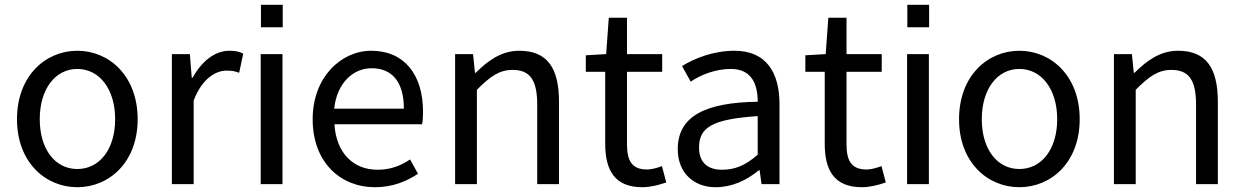

<svg xmlns="http://www.w3.org/2000/svg" viewBox="-20 -769 5192 802"><path d="M303 13C436 13 555 -91 555 -271C555 -452 436 -557 303 -557C170 -557 51 -452 51 -271C51 -91 170 13 303 13ZM303 -63C210 -63 146 -146 146 -271C146 -396 210 -481 303 -481C396 -481 461 -396 461 -271C461 -146 396 -63 303 -63Z M773 -543H698V0H789V-349C824 -442 882 -474 926 -474C949 -474 960 -472 979 -465L996 -545C979 -554 962 -557 938 -557C877 -557 823 -513 784 -444H781Z M1069 -543V0H1160V-543ZM1070 -655H1161V-749H1070Z M1546 13C1622 13 1678 -12 1726 -43L1693 -103C1653 -76 1610 -60 1557 -60C1453 -60 1384 -133 1377 -250H1743C1746 -263 1747 -282 1747 -302C1747 -457 1669 -557 1531 -557C1405 -557 1286 -447 1286 -271C1286 -91 1402 13 1546 13ZM1667 -315H1376C1387 -422 1455 -484 1532 -484C1617 -484 1667 -428 1667 -315Z M1956 -543H1881V0H1972V-394C2027 -449 2065 -477 2121 -477C2193 -477 2224 -436 2224 -332V0H2315V-344C2315 -485 2266 -557 2149 -557C2074 -557 2019 -516 1967 -465H1964Z M2663 13C2696 13 2732 4 2763 -7L2745 -75C2726 -68 2702 -61 2683 -61C2619 -61 2599 -98 2599 -166V-469H2746V-543H2599V-695H2523L2512 -543L2427 -538V-469H2508V-168C2508 -59 2547 13 2663 13Z M2969 13C3037 13 3098 -15 3150 -58H3153L3161 0H3236V-334C3236 -467 3180 -557 3048 -557C2960 -557 2880 -525 2829 -493L2865 -428C2908 -457 2969 -481 3033 -481C3122 -481 3145 -414 3145 -344C2930 -341 2811 -286 2811 -146C2811 -47 2878 13 2969 13ZM2995 -60C2939 -60 2900 -88 2900 -152C2900 -236 2952 -271 3145 -284V-123C3092 -76 3048 -60 2995 -60Z M3580 13C3613 13 3649 4 3680 -7L3662 -75C3643 -68 3619 -61 3600 -61C3536 -61 3516 -98 3516 -166V-469H3663V-543H3516V-695H3440L3429 -543L3344 -538V-469H3425V-168C3425 -59 3464 13 3580 13Z M3769 -543V0H3860V-543ZM3770 -655H3861V-749H3770Z M4238 13C4371 13 4490 -91 4490 -271C4490 -452 4371 -557 4238 -557C4105 -557 3986 -452 3986 -271C3986 -91 4105 13 4238 13ZM4238 -63C4145 -63 4081 -146 4081 -271C4081 -396 4145 -481 4238 -481C4331 -481 4396 -396 4396 -271C4396 -146 4331 -63 4238 -63Z M4708 -543H4633V0H4724V-394C4779 -449 4817 -477 4873 -477C4945 -477 4976 -436 4976 -332V0H5067V-344C5067 -485 5018 -557 4901 -557C4826 -557 4771 -516 4719 -465H4716Z"/></svg>

Font: Spoqa Han Sans Neo
Style: Regular
Weight: 400
Designer: [Spoqa Han Sans Neo] Dong-huui Kim ___ Younghwa Kang ___ Yujin Lee ___ [Noto Sans] Ryoko NISHIZUKA ____ (kana & ideograp
Foundry: Spoqa (http://www.spoqa-han-sans.com)
Version: Version 1.100;hotconv 1.0.109;makeotfexe 2.5.65596